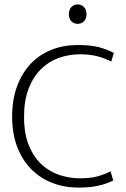

<svg xmlns="http://www.w3.org/2000/svg" viewBox="-20 -842 569 870"><path d="M341 -34Q389 -34 422 -43Q455 -52 481 -66L493 -24Q463 -9 425.5 -0.5Q388 8 334 8Q272 8 217.5 -13Q163 -34 122.5 -74.5Q82 -115 58.5 -175Q35 -235 35 -314Q35 -391 57.5 -451.5Q80 -512 119.5 -553.5Q159 -595 213.5 -616.5Q268 -638 332 -638Q390 -638 427 -628.5Q464 -619 496 -602L484 -563Q451 -580 417.5 -588Q384 -596 343 -596Q293 -596 247.5 -580Q202 -564 166.5 -529.5Q131 -495 110 -441.5Q89 -388 89 -313Q89 -235 111.5 -181.5Q134 -128 170 -95.5Q206 -63 251 -48.5Q296 -34 341 -34ZM292 -778Q292 -798 303.5 -810Q315 -822 332 -822Q349 -822 360.5 -810Q372 -798 372 -778Q372 -757 360.5 -745.5Q349 -734 332 -734Q315 -734 303.5 -745.5Q292 -757 292 -778Z"/></svg>

Font: Mukta Vaani ExtraLight
Style: Regular
Weight: 275
Designer: Noopur Datye, Girish Dalvi, Yashodeep Gholap, Pallavi Karambelkar
Foundry: Ek Type
Version: Version 2.538;PS 1.000;hotconv 16.6.51;makeotf.lib2.5.65220;